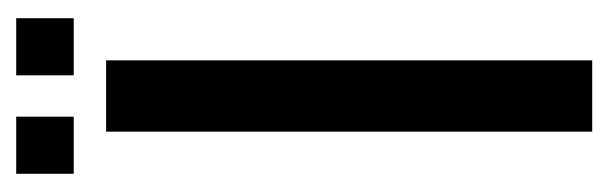

<svg xmlns="http://www.w3.org/2000/svg" viewBox="-277 -474 751 237"><g transform="rotate(-90 98.5 -355.5)"><path d="M54.5 0V-600H142.5V0ZM124 -640V-711H194.5V-640ZM2.5 -640V-711H73V-640Z"/></g></svg>

Font: Big Shoulders Stencil Text Medium
Style: Regular
Weight: 500
Designer: Patric King
Foundry: XO Type Co
Version: Version 1.000